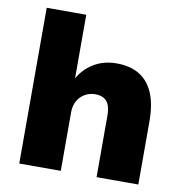

<svg xmlns="http://www.w3.org/2000/svg" viewBox="-79 -781 824 856"><g transform="rotate(10 332.5 -352.5)"><path d="M64 0V-705H243V-417Q268 -462 312.5 -488.5Q357 -515 415 -515Q476 -515 517.5 -490Q559 -465 581 -414.5Q603 -364 603 -284V0H414V-278Q414 -308 406.5 -326.5Q399 -345 383.5 -354Q368 -363 345 -363Q319 -363 298 -351Q277 -339 264.5 -317Q252 -295 252 -265V0Z"/></g></svg>

Font: Nunito Sans 8pt Black
Style: Regular
Weight: 900
Version: Version 3.101;gftools[0.9.27]